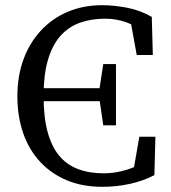

<svg xmlns="http://www.w3.org/2000/svg" viewBox="-20 -705 660 740"><path d="M374 15Q298 15 238 -10Q178 -35 135 -81Q92 -127 69.5 -191.5Q47 -256 47 -334Q47 -412 70.5 -476Q94 -540 137.5 -587Q181 -634 241 -659.5Q301 -685 374 -685Q418 -685 468.5 -675.5Q519 -666 565 -640L569 -493H507L480 -641L544 -628V-572Q504 -606 465.5 -619.5Q427 -633 385 -633Q331 -633 287 -617Q243 -601 212 -565.5Q181 -530 164.5 -473Q148 -416 148 -335Q148 -253 163.5 -196.5Q179 -140 208 -105Q237 -70 280.5 -53.5Q324 -37 380 -37Q424 -37 469.5 -51Q515 -65 554 -97V-41L491 -29L517 -178H579L575 -30Q533 -8 481.5 3.5Q430 15 374 15ZM123 -315V-365H397V-315ZM378 -222 362 -332V-354L378 -458H427V-222Z"/></svg>

Font: Source Serif 4 18pt
Style: Regular
Weight: 400
Designer: Frank Grießhammer
Foundry: Adobe Systems Incorporated
Version: Version 4.004;hotconv 1.0.116;makeotfexe 2.5.65601